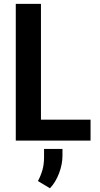

<svg xmlns="http://www.w3.org/2000/svg" viewBox="-20 -731 518 998"><path d="M450.7 -108.9V0H155.3V-108.9ZM192.9 -710.9V0H62V-710.9ZM304.7 43V78.6Q304.7 123 286.9 169.9Q269 216.8 239.7 247.6L177.2 210Q191.9 182.6 200.4 153.3Q209 124 209 84.5V43Z"/></svg>

Font: Roboto Condensed SemiBold
Style: Regular
Weight: 600
Designer: Christian Robertson
Foundry: Google
Version: Version 3.008; 2023